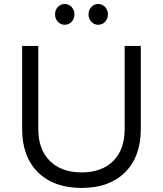

<svg xmlns="http://www.w3.org/2000/svg" viewBox="-20 -928 808 952"><path d="M89.8 -288.1V-700.2H169.9V-288.1Q169.9 -186.5 227.3 -129.9Q284.7 -73.2 384.8 -73.2Q484.9 -73.2 541.5 -129.9Q598.1 -186.5 598.1 -288.1V-700.2H678.2V-288.1Q678.2 -151.4 600.1 -73.7Q522 3.9 384.8 3.9Q246.6 3.9 168.2 -73.7Q89.8 -151.4 89.8 -288.1ZM252.9 -856.9Q252.9 -878.4 266.8 -893.3Q280.8 -908.2 300.8 -908.2Q320.8 -908.2 335 -893.3Q349.1 -878.4 349.1 -856.9Q349.1 -835 335.2 -820.1Q321.3 -805.2 300.8 -805.2Q280.8 -805.2 266.8 -820.1Q252.9 -835 252.9 -856.9ZM418.9 -856.9Q418.9 -878.4 432.9 -893.3Q446.8 -908.2 466.8 -908.2Q486.8 -908.2 501 -893.3Q515.1 -878.4 515.1 -856.9Q515.1 -835 501.2 -820.1Q487.3 -805.2 466.8 -805.2Q446.8 -805.2 432.9 -820.1Q418.9 -835 418.9 -856.9Z"/></svg>

Font: Montserrat Light
Style: Regular
Weight: 300
Designer: Julieta Ulanovsky
Foundry: Julieta Ulanovsky
Version: Version 1.000;PS 002.000;hotconv 1.0.70;makeotf.lib2.5.58329